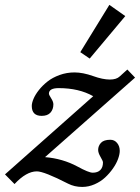

<svg xmlns="http://www.w3.org/2000/svg" viewBox="-71 -735 566 777"><path d="M292 -498 253.9 -523.9 371.6 -715.3 436 -669.9ZM413.6 -124.5Q413.6 -110.4 406.7 -91.6Q399.9 -72.8 386 -53Q372.1 -33.2 354.2 -16.6Q336.4 0 312 10.7Q287.6 21.5 261.7 21.5Q230.5 21.5 204.6 8.3Q107.4 -41.5 78.1 -41.5Q35.6 -41.5 -12.2 9.8L-50.8 -29.3L306.2 -345.7Q248.5 -378.4 166.5 -378.4Q127 -378.4 127 -356Q127 -351.1 136 -337.2Q145 -323.2 145 -313Q145 -292.5 133.3 -279.3Q121.6 -266.1 97.7 -266.1Q57.6 -266.1 57.6 -306.2Q57.6 -318.4 64.7 -335.2Q71.8 -352.1 86.4 -370.6Q101.1 -389.2 121.1 -405Q141.1 -420.9 169.9 -431.4Q198.7 -441.9 230.5 -441.9Q264.2 -441.9 305.7 -427.2Q344.7 -413.1 373.5 -413.1Q400.4 -413.1 413.6 -425.8L444.3 -453.6L475.6 -420.9L111.3 -99.1Q182.6 -93.3 242.7 -61Q288.1 -36.1 304.2 -36.1Q324.2 -36.1 335 -46.9Q345.7 -57.6 345.7 -77.6Q345.7 -83.5 335.9 -99.9Q326.2 -116.2 326.2 -128.4Q326.2 -144.5 337.6 -157Q349.1 -169.4 375.5 -169.4Q392.1 -169.4 402.8 -156.5Q413.6 -143.6 413.6 -124.5Z"/></svg>

Font: Elstob SemiBold
Style: Italic
Weight: 600
Italic angle: -20°
Designer: Peter S. Baker
Version: Version 1.015